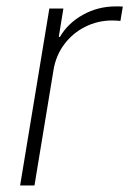

<svg xmlns="http://www.w3.org/2000/svg" viewBox="-20 -567 395 587"><path d="M41.5 0 130.9 -541H173.8L159.7 -454.1H163.1Q188 -496.6 233.9 -522Q279.8 -547.4 333.5 -547.4Q339.8 -547.4 345 -547.4Q350.1 -547.4 355.5 -546.9L348.1 -502.9Q344.7 -503.4 338.1 -503.9Q331.5 -504.4 323.2 -504.4Q278.8 -504.4 240.5 -485.1Q202.1 -465.8 176.5 -431.6Q150.9 -397.5 143.6 -353L85.4 0Z"/></svg>

Font: Inter 17pt ExtraLight
Style: Italic
Weight: 250
Italic angle: -9.3988°
Version: Version 4.001;git-66647c0bb